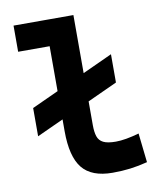

<svg xmlns="http://www.w3.org/2000/svg" viewBox="-83 -800 752 879"><g transform="rotate(-10 293.0 -361.0)"><path d="M62.5 -213.9V-345.2L456.1 -525.9V-394.5ZM370.1 9.8Q272.5 9.8 229.2 -43.9Q186 -97.7 186 -215.8V-732.4H317.9V-220.7Q317.9 -188.5 324.7 -168Q331.5 -147.5 351.1 -137.7Q370.6 -127.9 409.2 -127.9Q452.1 -127.9 517.6 -146.5L532.7 -10.7Q491.2 0 452.6 4.9Q414.1 9.8 370.1 9.8ZM39.6 -610.8V-732.4H194.8V-610.8Z"/></g></svg>

Font: Cascadia Mono
Style: Regular
Weight: 400
Monospace: yes
Designer: Aaron Bell
Foundry: Saja Typeworks
Version: Version 2404.023